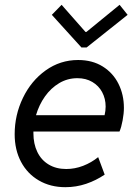

<svg xmlns="http://www.w3.org/2000/svg" viewBox="-20 -777 572 805"><path d="M41.5 -214.4Q41.5 -294.9 76.2 -366.7Q110.8 -438.5 171.6 -481.9Q232.4 -525.4 307.6 -525.4Q367.2 -525.4 410.6 -498.3Q454.1 -471.2 476.8 -425.5Q499.5 -379.9 499.5 -324.7Q499.5 -301.3 494.1 -272.2Q488.8 -243.2 481 -225.6H120.1V-218.3Q120.1 -173.8 136.5 -139.9Q152.8 -106 184.1 -87.2Q215.3 -68.4 257.8 -68.4Q293.9 -68.4 328.6 -81.8Q363.3 -95.2 391.6 -118.2L418.9 -44.9Q382.8 -20.5 341.1 -6.3Q299.3 7.8 253.9 7.8Q191.4 7.8 143.1 -20.3Q94.7 -48.3 68.1 -98.6Q41.5 -148.9 41.5 -214.4ZM418.5 -293.9Q422.9 -312.5 422.9 -330.1Q422.9 -363.3 408.4 -390.4Q394 -417.5 367.2 -433.3Q340.3 -449.2 304.7 -449.2Q263.2 -449.2 228.3 -428.5Q193.4 -407.7 168.5 -372.6Q143.6 -337.4 130.9 -293.9ZM197.3 -714.8 238.3 -756.8 338.4 -643.1H342.3L481.4 -756.8L515.1 -714.8L343.3 -578.1H321.3Z"/></svg>

Font: Reddit Sans Chocolate
Style: Italic
Weight: 400
Italic angle: -11.25°
Designer: Stephen Hutchings
Version: Version 1.013